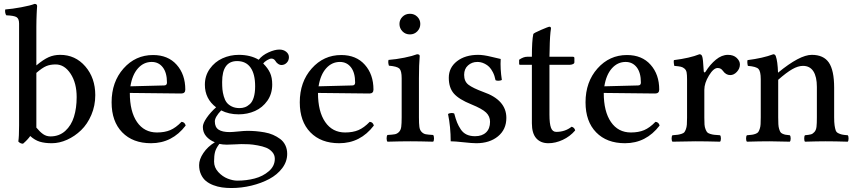

<svg xmlns="http://www.w3.org/2000/svg" viewBox="-20 -719 4351 977"><path d="M165 -348.1V-69.8Q182.6 -48.3 199.2 -36.6Q215.8 -24.9 236.8 -24.9Q281.2 -24.9 312 -52.7Q342.8 -80.6 356.4 -124.8Q370.1 -168.9 370.1 -225.1Q370.1 -296.9 339.1 -344Q308.1 -391.1 263.2 -391.1Q235.8 -391.1 215.3 -382.6Q194.8 -374 165 -348.1ZM73.2 1Q77.1 -22.9 77.1 -80.1V-599.1Q77.1 -623.5 64.5 -631.6Q51.8 -639.6 12.2 -641.1Q8.3 -645 6.6 -654.8Q4.9 -664.6 6.8 -670.9Q41 -673.3 88.4 -682.1Q135.7 -690.9 155.8 -699.2Q168.9 -699.2 168.9 -688Q168.9 -687 168.5 -681.9Q168 -676.8 167.5 -667.7Q167 -658.7 166.5 -647Q166 -635.3 165.5 -618.2Q165 -601.1 165 -583V-386.2Q200.7 -416 227.5 -428Q254.4 -439.9 286.1 -439.9Q363.3 -439.9 414.1 -381.1Q464.8 -322.3 464.8 -234.9Q464.8 -181.2 444.8 -134.3Q424.8 -87.4 392.6 -56.4Q360.4 -25.4 321.3 -7.8Q282.2 9.8 243.2 9.8Q208 9.8 182.4 2Q156.7 -5.9 133.8 -26.9Q121.1 -8.3 97.2 12.2Q83 12.2 73.2 1Z M643.6 -279.8 814.9 -284.2Q829.6 -284.2 829.6 -298.8Q829.6 -349.1 808.3 -376.5Q787.1 -403.8 752 -403.8Q710.9 -403.8 681.9 -371.1Q652.8 -338.4 643.6 -279.8ZM903.8 -99.1Q920.4 -97.7 924.8 -80.1Q856 9.8 748.5 9.8Q655.8 9.8 601.8 -45.7Q547.9 -101.1 547.9 -198.2Q547.9 -302.2 608.6 -370.6Q669.4 -439 758.8 -439Q835 -439 878.9 -389.6Q922.9 -340.3 922.9 -263.2Q922.9 -243.2 901.9 -243.2L640.6 -246.1Q640.6 -151.4 677.2 -98.1Q713.9 -44.9 778.8 -44.9Q817.9 -44.9 846.2 -56.9Q874.5 -68.8 903.8 -99.1Z M1110.4 -301.8Q1110.4 -280.8 1111.8 -264.4Q1113.3 -248 1118.7 -229Q1124 -210 1133.3 -197.8Q1142.6 -185.5 1159.4 -177.2Q1176.3 -168.9 1199.2 -168.9Q1213.9 -168.9 1226.6 -173.6Q1239.3 -178.2 1251.7 -189.5Q1264.2 -200.7 1271.2 -223.6Q1278.3 -246.6 1278.3 -279.8Q1278.3 -342.3 1254.9 -375.2Q1231.4 -408.2 1186.5 -408.2Q1110.4 -408.2 1110.4 -301.8ZM1096.2 13.2Q1079.1 35.6 1074.2 54.4Q1069.3 73.2 1069.3 103Q1069.3 133.3 1090.8 156.5Q1112.3 179.7 1138.7 189.9Q1165 200.2 1187.5 200.2Q1234.4 200.2 1276.1 189.2Q1317.9 178.2 1348.1 152.1Q1378.4 126 1378.4 88.9Q1378.4 69.3 1365.5 54.7Q1352.5 40 1334.5 32.7Q1316.4 25.4 1291 20.8Q1265.6 16.1 1247.1 15.1Q1228.5 14.2 1207.5 14.2Q1201.2 14.2 1176 15.6Q1150.9 17.1 1134.3 17.1Q1113.8 17.1 1096.2 13.2ZM993.2 121.1Q993.2 91.8 1014.9 59.6Q1036.6 27.3 1073.2 4.9Q1045.9 -5.9 1029.1 -25.6Q1012.2 -45.4 1012.2 -73.2Q1012.2 -91.3 1031.7 -119.6Q1051.3 -147.9 1079.6 -172.9Q1022.5 -216.3 1022.5 -288.1Q1022.5 -333.5 1047.6 -368.9Q1072.8 -404.3 1111.8 -422.1Q1150.9 -439.9 1195.3 -439.9Q1254.4 -439.9 1296.4 -415Q1314.5 -438 1346.2 -452.4Q1377.9 -466.8 1401.4 -466.8Q1422.4 -466.8 1436.3 -455.6Q1450.2 -444.3 1450.2 -428.2Q1450.2 -411.1 1439 -399.7Q1427.7 -388.2 1412.6 -388.2Q1402.8 -388.2 1393.8 -395Q1384.8 -401.9 1381.3 -409.2Q1373.5 -420.9 1361.3 -420.9Q1352.1 -420.9 1338.4 -412.4Q1324.7 -403.8 1319.3 -396Q1343.3 -372.1 1354.2 -348.1Q1365.2 -324.2 1365.2 -289.1Q1365.2 -241.7 1340.6 -206.5Q1315.9 -171.4 1277.6 -154.3Q1239.3 -137.2 1194.3 -137.2Q1144.5 -137.2 1105.5 -157.2Q1073.2 -123.5 1073.2 -101.1Q1073.2 -71.8 1092.3 -59.3Q1111.3 -46.9 1148.4 -46.9Q1161.6 -46.9 1192.4 -50Q1223.1 -53.2 1239.3 -53.2Q1260.7 -53.2 1281 -51.5Q1301.3 -49.8 1325.4 -45.7Q1349.6 -41.5 1369.1 -33Q1388.7 -24.4 1405.5 -12Q1422.4 0.5 1431.9 20Q1441.4 39.6 1441.4 64Q1441.4 103 1416.3 136.5Q1391.1 169.9 1350.3 191.7Q1309.6 213.4 1259.3 225.6Q1209 237.8 1157.2 237.8Q1131.8 237.8 1109.4 234.6Q1086.9 231.4 1065.2 223.1Q1043.5 214.8 1027.8 201.9Q1012.2 189 1002.7 168.2Q993.2 147.5 993.2 121.1Z M1601.1 -279.8 1772.5 -284.2Q1787.1 -284.2 1787.1 -298.8Q1787.1 -349.1 1765.9 -376.5Q1744.6 -403.8 1709.5 -403.8Q1668.5 -403.8 1639.4 -371.1Q1610.4 -338.4 1601.1 -279.8ZM1861.3 -99.1Q1877.9 -97.7 1882.3 -80.1Q1813.5 9.8 1706.1 9.8Q1613.3 9.8 1559.3 -45.7Q1505.4 -101.1 1505.4 -198.2Q1505.4 -302.2 1566.2 -370.6Q1627 -439 1716.3 -439Q1792.5 -439 1836.4 -389.6Q1880.4 -340.3 1880.4 -263.2Q1880.4 -243.2 1859.4 -243.2L1598.1 -246.1Q1598.1 -151.4 1634.8 -98.1Q1671.4 -44.9 1736.3 -44.9Q1775.4 -44.9 1803.7 -56.9Q1832 -68.8 1861.3 -99.1Z M2111.8 -320.8V-122.1Q2111.8 -89.8 2114 -73.5Q2116.2 -57.1 2125.5 -47.6Q2134.8 -38.1 2146.5 -35.9Q2158.2 -33.7 2184.1 -32.2Q2188.5 -26.9 2188.5 -14.6Q2188.5 -2.4 2184.1 2Q2113.8 0 2067.9 0Q2020 0 1951.7 2Q1947.3 -2.4 1947.3 -14.9Q1947.3 -27.3 1951.7 -32.2Q1977.5 -33.7 1989.3 -35.9Q2001 -38.1 2010.3 -47.6Q2019.5 -57.1 2021.7 -73.5Q2023.9 -89.8 2023.9 -122.1V-320.8Q2023.9 -358.4 2012.5 -369.9Q2001 -381.3 1959 -384.8Q1953.6 -401.4 1957 -414.1Q1995.6 -417 2037.6 -425.5Q2079.6 -434.1 2102.1 -442.9Q2115.7 -442.9 2115.7 -434.1Q2111.8 -389.6 2111.8 -320.8ZM2012.7 -597.2Q2012.7 -618.2 2027.8 -633.5Q2043 -648.9 2065.9 -648.9Q2088.4 -648.9 2103.5 -633.8Q2118.7 -618.7 2118.7 -597.2Q2118.7 -575.2 2103.5 -559.6Q2088.4 -543.9 2065.9 -543.9Q2043 -543.9 2027.8 -559.6Q2012.7 -575.2 2012.7 -597.2Z M2259.8 -139.2Q2268.1 -144 2278.8 -144Q2287.1 -144 2291.5 -141.1Q2298.8 -113.3 2305.9 -95.7Q2313 -78.1 2324.7 -60.5Q2336.4 -43 2354.5 -34.4Q2372.6 -25.9 2397.5 -25.9Q2433.1 -25.9 2453.4 -45.2Q2473.6 -64.5 2473.6 -99.1Q2473.6 -127 2453.6 -146.2Q2433.6 -165.5 2378.4 -188Q2315.4 -213.4 2289.6 -242.9Q2263.7 -272.5 2263.7 -323.2Q2263.7 -375 2305.4 -407.5Q2347.2 -439.9 2413.6 -439.9Q2440.4 -439.9 2480.7 -429.9Q2521 -419.9 2527.8 -418.9Q2524.9 -369.6 2533.7 -312Q2525.9 -308.1 2515.6 -308.1Q2505.9 -308.1 2501.5 -311Q2497.1 -334 2488 -351.6Q2479 -369.1 2469.2 -378.7Q2459.5 -388.2 2447.3 -394.3Q2435.1 -400.4 2426 -402.1Q2417 -403.8 2408.7 -403.8Q2381.3 -403.8 2361.6 -386.2Q2341.8 -368.7 2341.8 -337.9Q2341.8 -304.7 2363.8 -287.8Q2385.7 -271 2439.5 -251Q2556.6 -210.4 2556.6 -119.1Q2556.6 -60.1 2513.9 -25.1Q2471.2 9.8 2403.8 9.8Q2382.3 9.8 2338.4 4.9Q2294.4 0 2273.4 0Q2273.4 -72.3 2259.8 -139.2Z M2662.6 -430.2H2686.5Q2686.5 -512.7 2693.8 -545.9Q2695.8 -550.8 2733.2 -566.9Q2770.5 -583 2775.9 -583Q2783.7 -583 2783.7 -574.2Q2777.8 -539.6 2776.9 -467.8L2775.9 -430.2H2894.5Q2902.8 -430.2 2902.8 -423.8V-401.9Q2902.8 -396 2895 -392.6Q2887.2 -389.2 2878.4 -389.2H2775.9V-136.2Q2775.9 -89.8 2783.7 -68.8Q2791.5 -47.9 2810.5 -47.9Q2855.5 -47.9 2888.7 -74.2Q2903.8 -69.8 2906.7 -55.2Q2880.4 -24.4 2843.5 -7.3Q2806.6 9.8 2770.5 9.8Q2731 9.8 2708.7 -15.4Q2686.5 -40.5 2686.5 -91.8V-389.2H2626.5Q2621.6 -389.2 2621.6 -395V-415Q2643.6 -430.2 2662.6 -430.2Z M3055.2 -279.8 3226.6 -284.2Q3241.2 -284.2 3241.2 -298.8Q3241.2 -349.1 3220 -376.5Q3198.7 -403.8 3163.6 -403.8Q3122.6 -403.8 3093.5 -371.1Q3064.5 -338.4 3055.2 -279.8ZM3315.4 -99.1Q3332 -97.7 3336.4 -80.1Q3267.6 9.8 3160.2 9.8Q3067.4 9.8 3013.4 -45.7Q2959.5 -101.1 2959.5 -198.2Q2959.5 -302.2 3020.3 -370.6Q3081.1 -439 3170.4 -439Q3246.6 -439 3290.5 -389.6Q3334.5 -340.3 3334.5 -263.2Q3334.5 -243.2 3313.5 -243.2L3052.2 -246.1Q3052.2 -151.4 3088.9 -98.1Q3125.5 -44.9 3190.4 -44.9Q3229.5 -44.9 3257.8 -56.9Q3286.1 -68.8 3315.4 -99.1Z M3564 -262.2V-120.1Q3564 -98.6 3564.9 -85.2Q3565.9 -71.8 3570.1 -61.5Q3574.2 -51.3 3578.1 -46.4Q3582 -41.5 3593.3 -37.8Q3604.5 -34.2 3614 -33.2Q3623.5 -32.2 3644 -30.8Q3648.4 -26.4 3648.4 -14.4Q3648.4 -2.4 3644 2Q3571.8 0 3520 0Q3476.1 0 3401.9 2Q3397.5 -2.4 3397.5 -14.4Q3397.5 -26.4 3401.9 -30.8Q3420.4 -32.2 3429.2 -33.4Q3438 -34.7 3448.5 -38.1Q3459 -41.5 3462.6 -46.4Q3466.3 -51.3 3470.2 -61.5Q3474.1 -71.8 3475.1 -85.2Q3476.1 -98.6 3476.1 -120.1V-315.9Q3476.1 -338.4 3473.9 -350.3Q3471.7 -362.3 3463.4 -369.6Q3455.1 -377 3444.6 -379.4Q3434.1 -381.8 3411.1 -383.8Q3409.7 -388.7 3408.7 -398.4Q3407.7 -408.2 3409.2 -413.1Q3490.2 -423.3 3539.1 -442.9Q3549.3 -442.9 3552.7 -433.1Q3557.6 -423.3 3561 -356.9Q3561 -352.5 3564.2 -350.8Q3567.4 -349.1 3570.8 -355Q3593.3 -391.1 3623 -415.5Q3652.8 -439.9 3684.1 -439.9Q3712.4 -439.9 3728.8 -424.3Q3745.1 -408.7 3745.1 -391.1Q3745.1 -370.1 3729.7 -353.5Q3714.4 -336.9 3695.8 -336.9Q3673.8 -336.9 3658.2 -358.9Q3648.4 -373 3631.8 -373Q3610.8 -373 3587.4 -334.5Q3564 -295.9 3564 -262.2Z M4224.6 -272.9V-122.1Q4224.6 -96.7 4226.8 -81.3Q4229 -65.9 4232.4 -55.9Q4235.8 -45.9 4245.4 -41.3Q4254.9 -36.6 4264.4 -34.4Q4273.9 -32.2 4293.9 -30.8Q4297.9 -26.4 4297.9 -14.4Q4297.9 -2.4 4293.9 2Q4229.5 0 4180.7 0Q4140.1 0 4075.7 2Q4072.3 -2.4 4072.3 -14.4Q4072.3 -26.4 4075.7 -30.8Q4097.2 -32.7 4106.7 -35.4Q4116.2 -38.1 4124.5 -47.6Q4132.8 -57.1 4134.8 -73.7Q4136.7 -90.3 4136.7 -122.1V-276.9Q4136.7 -328.6 4118.9 -356.2Q4101.1 -383.8 4065.9 -383.8Q4041 -383.8 4011.5 -366.9Q3981.9 -350.1 3939.9 -313V-122.1Q3939.9 -101.1 3940.7 -87.2Q3941.4 -73.2 3944.6 -63Q3947.8 -52.7 3950.9 -47.4Q3954.1 -42 3962.2 -38.3Q3970.2 -34.7 3977.5 -33.4Q3984.9 -32.2 3999 -30.8Q4003.4 -26.4 4003.4 -14.4Q4003.4 -2.4 3999 2Q3934.6 0 3896 0Q3845.2 0 3780.8 2Q3776.4 -2.4 3776.4 -14.4Q3776.4 -26.4 3780.8 -30.8Q3797.9 -32.2 3806.9 -33.4Q3815.9 -34.7 3825.4 -38.3Q3835 -42 3838.6 -47.4Q3842.3 -52.7 3845.9 -63.2Q3849.6 -73.7 3850.3 -87.2Q3851.1 -100.6 3851.1 -122.1V-315.9Q3851.1 -355.5 3839.8 -367.9Q3828.6 -380.4 3785.6 -383.8Q3781.2 -399.9 3783.7 -413.1Q3861.8 -422.9 3915 -442.9Q3924.3 -442.9 3927.7 -433.1Q3937 -407.7 3939 -349.1Q4049.3 -439.9 4110.8 -439.9Q4170.9 -439.9 4197.8 -400.4Q4224.6 -360.8 4224.6 -272.9Z"/></svg>

Font: Common Serif News
Style: Regular
Weight: 450
Designer: Philipp H. Poll, Khaled Hosny
Foundry: Stefan Peev, Context Ltd.
Version: Version 1.026